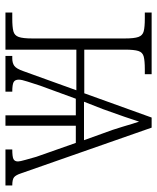

<svg xmlns="http://www.w3.org/2000/svg" viewBox="44 -620 576 704"><g transform="rotate(90 332.0 -268.0)"><path d="M26 0V-25H48Q79 -25 94.5 -29Q110 -33 115.5 -48.5Q121 -64 121 -98V-438Q121 -472 115.5 -487.5Q110 -503 94.5 -507Q79 -511 48 -511H26V-536H252V-511H234Q203 -511 187.5 -507Q172 -503 167 -487.5Q162 -472 162 -438V-289H322L411 -536H448L616 -56Q622 -38 630 -31.5Q638 -25 660 -25V0H528V-25Q555 -25 563.5 -29.5Q572 -34 572 -46Q572 -53 566 -74Q560 -95 555 -113L504 -258H441V0H403V-258H342L294 -127Q286 -102 279 -80.5Q272 -59 272 -49Q272 -35 281 -30Q290 -25 316 -25V0H185V-25H194Q211 -25 221.5 -32.5Q232 -40 241 -66L311 -260H162V0ZM353 -288H494L471 -352Q455 -394 444.5 -430Q434 -466 426 -490Q419 -468 408 -436Q397 -404 380 -357Z"/></g></svg>

Font: Noto Serif SemiCondensed ExtraLight
Style: Regular
Weight: 200
Width: 4
Designer: Monotype Design Team
Foundry: Monotype Imaging Inc.
Version: Version 2.014